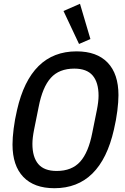

<svg xmlns="http://www.w3.org/2000/svg" viewBox="-20 -981 659 1013"><path d="M267 12Q160 12 103 -47.5Q46 -107 46 -219Q46 -254 52 -302Q58 -350 70 -401Q105 -555 183.5 -632.5Q262 -710 384 -710Q491 -710 548 -650.5Q605 -591 605 -479Q605 -444 599 -396Q593 -348 581 -297Q546 -143 467.5 -65.5Q389 12 267 12ZM279 -79Q359 -79 403 -128Q447 -177 467 -281L491 -400Q500 -445 500 -476Q500 -546 469 -582.5Q438 -619 372 -619Q292 -619 248 -570Q204 -521 184 -417L160 -298Q151 -253 151 -222Q151 -152 182 -115.5Q213 -79 279 -79ZM315 -923 402 -961 457 -775 397 -749Z"/></svg>

Font: IBM Plex Sans Condensed Medium
Style: Italic
Weight: 500
Width: 3
Italic angle: -11°
Designer: Mike Abbink, Paul van der Laan, Pieter van Rosmalen
Foundry: Bold Monday
Version: Version 1.3